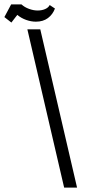

<svg xmlns="http://www.w3.org/2000/svg" viewBox="-137 -857 411 877"><path d="M-12 -723H47L215 0H156ZM114 -818Q104 -791 82 -774.5Q60 -758 27 -758Q5 -758 -17.5 -766Q-40 -774 -58 -789L-85 -754L-117 -779L-86 -837H-39Q-25 -824 -4.5 -816.5Q16 -809 35 -809Q54 -809 69 -815.5Q84 -822 90 -834Z"/></svg>

Font: Cairo Light
Style: Italic
Weight: 300
Italic angle: -13°
Designer: Mohamed Gaber, Accademia di Belle Arti di Urbino and others
Foundry: Kief Type Foundry, Accademia di Belle Arti di Urbino and others
Version: Version 3.011